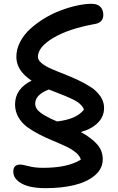

<svg xmlns="http://www.w3.org/2000/svg" viewBox="-20 -730 618 1009"><path d="M49.8 171.9Q49.8 153.8 58.6 144.3Q67.4 134.8 87.9 134.8Q97.7 134.8 130.4 143.3Q163.1 151.9 207 151.9Q335.9 151.9 404.8 108.9Q399.9 88.9 377.9 71Q356 53.2 325.2 38.8Q294.4 24.4 258.3 9.5Q222.2 -5.4 187.3 -23.2Q152.3 -41 123.5 -62Q94.7 -83 76.9 -113.8Q59.1 -144.5 59.1 -181.2Q59.1 -263.2 146 -306.2Q65.9 -358.9 65.9 -431.2Q65.9 -471.7 85.9 -510Q106 -548.3 138.7 -578.1Q171.4 -607.9 213.1 -633.3Q254.9 -658.7 299.1 -675.3Q343.3 -691.9 385.3 -700.9Q427.2 -710 460.9 -710Q492.7 -710 507.8 -693.8Q522.9 -677.7 522.9 -651.9Q522.9 -609.9 474.1 -603Q339.8 -578.6 259.5 -530.5Q179.2 -482.4 179.2 -431.2Q179.2 -414.1 198.5 -398.2Q217.8 -382.3 248.3 -368.9Q278.8 -355.5 315.9 -341.1Q353 -326.7 390.1 -309.3Q427.2 -292 457.8 -272Q488.3 -252 507.6 -223.9Q526.9 -195.8 526.9 -163.1Q526.9 -117.7 494.6 -85Q462.4 -52.2 404.8 -36.1Q458.5 -6.8 489.3 27.1Q520 61 520 106.9Q520 156.7 478.5 191.7Q437 226.6 370.6 242.7Q304.2 258.8 220.2 258.8Q136.2 258.8 93 234.1Q49.8 209.5 49.8 171.9ZM165 -185.1Q165 -158.2 194.6 -136.7Q224.1 -115.2 279.8 -91.8Q382.8 -103.5 420.9 -153.8Q418 -165 408.4 -175.5Q398.9 -186 387.5 -193.8Q376 -201.7 355.7 -211.2Q335.4 -220.7 320.3 -226.8Q305.2 -232.9 278.6 -243.2Q252 -253.4 236.8 -259.8Q165 -232.4 165 -185.1Z"/></svg>

Font: Shantell Sans Irregular
Style: Regular
Weight: 500
Designer: Stephen Nixon, Anya Danilova, Shantell Martin
Foundry: Arrow Type
Version: Version 1.006;[9816181b4]